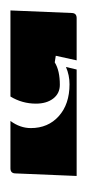

<svg xmlns="http://www.w3.org/2000/svg" viewBox="76 -94 170 377"><g transform="rotate(90 161.5 95.0)"><path d="M-7 160 -2 40Q-2 30 8 30H91L82 71L95 73Q111 63 139 63Q156 63 166 76Q176 89 176 110Q176 137 162 160ZM104 51 109 30H318L313 150Q313 160 303 160H210Q224 141 224 120Q224 86 200.5 65Q177 44 138 44Q120 44 104 51Z"/></g></svg>

Font: PrimecolorCV1
Style: Medium
Weight: 500
Designer: gluk
Foundry: gluk
Version: Version 0.672